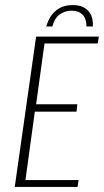

<svg xmlns="http://www.w3.org/2000/svg" viewBox="-20 -735 409 755"><path d="M266 -715Q292 -715 308 -706.5Q324 -698 332.5 -685.5Q341 -673 343.5 -658.5Q346 -644 345 -631H320Q320 -662 304.5 -677.5Q289 -693 263 -693Q235 -693 214.5 -678Q194 -663 186 -631H162Q167 -650 178.5 -669Q190 -688 211.5 -701.5Q233 -715 266 -715ZM38 0 122 -591H369L364 -564H155L122 -325H284L281 -296H117L80 -27H289L285 0Z"/></svg>

Font: Alumni Sans ExtraLight
Style: Italic
Weight: 250
Italic angle: -8°
Version: Version 1.016